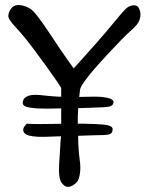

<svg xmlns="http://www.w3.org/2000/svg" viewBox="-20 -724 593 760"><path d="M222.2 -341.3Q222.2 -355 222.2 -375V-375.5Q219.7 -383.3 164.8 -459.5Q109.9 -535.6 85 -566.4Q60.1 -597.2 38.3 -620.4Q16.6 -643.6 13.2 -657.2Q13.2 -659.7 13.2 -662.6Q13.2 -673.3 22 -687Q32.2 -704.1 52.7 -704.1H56.2Q78.6 -702.1 99.1 -689.9Q119.6 -677.7 172.1 -598.4Q224.6 -519 248 -486.3Q271.5 -453.6 271.7 -453.4Q272 -453.1 293.7 -477.5Q315.4 -502 357.4 -549.1Q399.4 -596.2 434.1 -638.9Q468.8 -681.6 481.7 -692.4Q494.6 -703.1 510.7 -703.1Q526.9 -703.1 532.7 -685.1Q536.1 -675.8 536.1 -665.5Q536.1 -660.2 534.7 -654.8Q531.7 -638.7 521.2 -626Q510.7 -613.3 491.7 -596.9Q472.7 -580.6 410.9 -514.4Q349.1 -448.2 323.5 -414.3Q297.9 -380.4 296.9 -369.1Q295.9 -361.3 293.5 -340.3Q313 -340.3 342.3 -341.3Q380.4 -342.3 405.5 -336.7Q430.7 -331.1 429.4 -318.4Q428.2 -305.7 412.1 -302.2Q396 -298.8 348.1 -297.9Q320.3 -296.9 289.6 -295.9Q287.1 -264.2 288.1 -234.4Q310.5 -234.9 323.2 -233.9Q349.1 -233.9 385.5 -231.2Q421.9 -228.5 425.8 -215.3Q426.8 -195.3 410.9 -191.9Q395 -188.5 349.1 -188.5Q321.3 -187.5 289.1 -186.5Q289.1 -170.4 290 -152.3Q292 -114.7 295.9 -87.9Q299.8 -61 296.4 -37.4Q293 -13.7 285.2 -4.4Q277.3 4.9 267.6 10.3Q258.3 15.6 249.5 15.6H247.6Q235.8 15.6 223.4 -1.2Q210.9 -18.1 214.1 -73.5Q217.3 -128.9 220.2 -170.9Q221.2 -176.3 221.2 -184.6Q151.9 -181.6 130.4 -182.6Q108.9 -183.6 92.5 -188Q76.2 -192.4 72.5 -205.3Q68.8 -218.3 86.4 -234.4Q106.4 -232.9 137.2 -232.9Q165 -232.9 222.2 -233.9Q222.2 -258.3 222.2 -294.9Q157.2 -293 125.5 -294.9Q96.7 -296.9 82.3 -302Q67.9 -307.1 70.3 -321.3Q72.8 -335.4 86.2 -342Q99.6 -348.6 118.4 -348.6Q137.2 -348.6 156.5 -345.9Q175.8 -343.3 211.9 -341.3Q219.2 -341.3 222.2 -341.3Z"/></svg>

Font: Myanmar Kalay
Style: Regular
Weight: 400
Designer: Khon Soe Zaw Thu
Foundry: PaOh Unicode khonsoezawthu@gmail.com and @hotmail.com
Version: Version 1.20 December 6, 2016